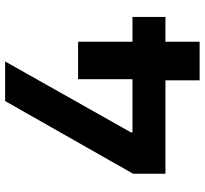

<svg xmlns="http://www.w3.org/2000/svg" viewBox="-44 -722 767 718"><g transform="rotate(-90 339.0 -363.5)"><path d="M319.6 -727.3H467.7L202.4 -256.7V-251.1H401.3V-454.5H541.5V-251.1H634.2V-127.8H541.5V0H397V-127.8H47.9V-248.9Z"/></g></svg>

Font: Inter P
Style: Bold
Weight: 700
Designer: Rasmus Andersson
Foundry: rsms
Version: Version 3.018;git-588b23468